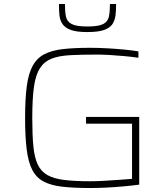

<svg xmlns="http://www.w3.org/2000/svg" viewBox="-20 -936 840 964"><path d="M434 8Q351 8 293.5 1.5Q236 -5 199 -24.5Q162 -44 142 -83Q122 -122 114 -185.5Q106 -249 106 -344Q106 -440 114.5 -503.5Q123 -567 144 -605.5Q165 -644 202 -663.5Q239 -683 296 -689.5Q353 -696 434 -696Q474 -696 518.5 -693.5Q563 -691 604.5 -687Q646 -683 675 -678V-646Q641 -651 602.5 -654.5Q564 -658 529 -660Q494 -662 469 -662Q389 -662 332.5 -659Q276 -656 239 -641.5Q202 -627 180.5 -593.5Q159 -560 150.5 -500Q142 -440 142 -344Q142 -259 147.5 -202Q153 -145 169.5 -110Q186 -75 218 -57Q250 -39 302.5 -32.5Q355 -26 433 -26Q460 -26 499 -28Q538 -30 577 -33Q616 -36 643 -38V-315H412V-349H679V-9Q642 -4 598 0Q554 4 511.5 6Q469 8 434 8ZM419 -775Q365 -775 336 -785.5Q307 -796 294 -815Q281 -834 278.5 -859.5Q276 -885 276 -916H306Q306 -879 311 -853.5Q316 -828 339.5 -815.5Q363 -803 419 -803Q475 -803 498.5 -815.5Q522 -828 527 -853.5Q532 -879 532 -916H563Q563 -885 560 -859.5Q557 -834 544.5 -815Q532 -796 502.5 -785.5Q473 -775 419 -775Z"/></svg>

Font: Saira Expanded Thin
Style: Regular
Weight: 250
Width: 7
Designer: Hector Gatti with collaboration of the Omnibus-Type team
Foundry: Omnibus-Type
Version: Version 1.101